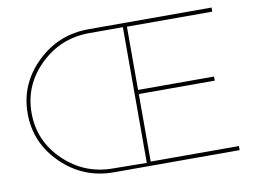

<svg xmlns="http://www.w3.org/2000/svg" viewBox="-76 -811 1240 924"><g transform="rotate(-10 544.5 -349.5)"><path d="M573.2 -680.2H409.2Q269 -680.2 168.9 -583Q68.8 -485.8 68.8 -349.4Q68.8 -212.9 168.9 -116Q269 -19 409.2 -19L573.2 -17.1ZM1023.9 -20V0H409.2Q261.2 0 155.5 -103Q49.8 -206.1 49.8 -350.1Q49.8 -494.1 155.5 -596.7Q261.2 -699.2 409.2 -699.2H1009.8V-679.2H592.8V-370.1H963.9V-350.1H592.8V-20Z"/></g></svg>

Font: Montserrat-Hairline
Style: Regular
Weight: 250
Designer: Julieta Ulanovsky
Foundry: Julieta Ulanovsky
Version: Version 1.000;PS 002.000;hotconv 1.0.70;makeotf.lib2.5.58329